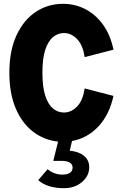

<svg xmlns="http://www.w3.org/2000/svg" viewBox="-20 -731 640 1005"><path d="M315 254Q271 254 237.5 243.5Q204 233 180 212L229 155Q265 183 306 183Q332 183 346 173.5Q360 164 360 146Q360 129 345 120Q330 111 304 111H259L284 10Q212 3 154 -41Q96 -85 62.5 -163Q29 -241 29 -350Q29 -466 66.5 -546.5Q104 -627 167.5 -669Q231 -711 310 -711Q373 -711 427 -683Q481 -655 519.5 -601.5Q558 -548 574 -471L423 -432Q414 -495 383.5 -526.5Q353 -558 315 -558Q283 -558 257.5 -537Q232 -516 217 -470.5Q202 -425 202 -350Q202 -276 217 -230Q232 -184 257.5 -163Q283 -142 315 -142Q353 -142 383.5 -173.5Q414 -205 423 -268L574 -229Q552 -129 494 -68Q436 -7 357 7L345 58Q392 62 419.5 84.5Q447 107 447 144Q447 190 409 222Q371 254 315 254Z"/></svg>

Font: Red Hat Mono VF Light
Style: Regular
Weight: 300
Monospace: yes
Designer: Pentagram, MCKL
Foundry: Pentagram, MCKL
Version: Version 1.023